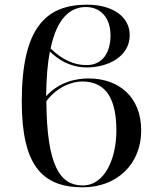

<svg xmlns="http://www.w3.org/2000/svg" viewBox="-20 -790 666 820"><path d="M334 10C476 10 583 -86 583 -233C583 -376 488 -455 358 -455C305 -455 232 -440 177 -379C178 -457 183 -519 193 -570C251 -514 308 -502 351 -502C439 -502 534 -547 534 -640C534 -718 462 -770 352 -770C177 -770 73 -673 73 -357C73 -86 158 10 334 10ZM347 -760C406 -760 452 -718 452 -639C452 -563 416 -512 350 -512C296 -512 247 -534 196 -583C223 -712 280 -760 347 -760ZM178 -357V-358C228 -424 293 -442 331 -442C440 -442 477 -357 477 -232C477 -117 430 2 333 2C237 2 180 -81 178 -357Z"/></svg>

Font: Noto Serif Display Medium
Style: Regular
Weight: 500
Designer: Monotype Design Team
Foundry: Monotype Imaging Inc.
Version: Version 2.009